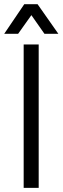

<svg xmlns="http://www.w3.org/2000/svg" viewBox="-48 -904 301 924"><path d="M65.9 -689.9H138.2V0H65.9ZM68.8 -883.8H132.8L232.9 -741.2H166L103 -831.1L39.1 -741.2H-27.8Z"/></svg>

Font: D-DIN Condensed
Style: Regular
Weight: 400
Width: 3
Designer: Charles Nix
Foundry: Datto Inc.
Version: Version 1.00